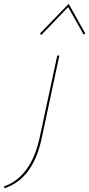

<svg xmlns="http://www.w3.org/2000/svg" viewBox="-151 -697 467 1006"><path d="M149 -406H160L68 25Q23 240 -127 289L-131 280Q-62 257 -14 193Q34 129 57 23ZM296 -521 287 -516 206 -660 66 -514 58 -521 209 -677Z"/></svg>

Font: Ysabeau Hairline
Style: Italic
Weight: 100
Italic angle: -12°
Designer: Christian Thalmann (Catharsis Fonts)
Version: Version 0.003